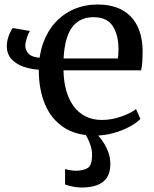

<svg xmlns="http://www.w3.org/2000/svg" viewBox="-20 -590 684 851"><path d="M168 -333 164.7 -280.4Q123.3 -281.6 88.1 -292.9Q52.9 -304.3 31.6 -327.3Q10.2 -350.2 10.2 -386Q10.2 -401.6 14.3 -417Q18.4 -432.4 24.5 -445.3Q30.6 -458.3 36.6 -465.8L112.4 -452.7Q105.5 -441.7 98.8 -421.4Q92.2 -401.2 92.2 -387Q92.2 -366.5 107.9 -350.8Q123.6 -335.1 168 -333ZM400.6 11Q317 11 261.7 -26Q206.4 -63 179.1 -128.6Q151.9 -194.2 151.9 -279.4Q151.9 -345.3 171.2 -398.9Q190.5 -452.4 225.4 -490.6Q260.3 -528.8 308.1 -549.4Q356 -570 412.9 -570Q506.4 -570 557.7 -518.6Q609 -467.2 612.1 -370.6Q612.1 -340.5 610.8 -318.1Q609.4 -295.6 605.4 -278.4H261.4Q262.1 -230.1 273.3 -189.7Q284.5 -149.3 305.9 -119.9Q327.3 -90.5 358.9 -74.4Q390.5 -58.3 432 -58.3Q474.1 -58.3 517 -73.3Q560 -88.3 582.9 -106.6L602.2 -63Q584.4 -44.3 552.6 -27.5Q520.9 -10.6 481.3 0.2Q441.6 11 400.6 11ZM261.8 -330.9H502.7Q503.5 -337.9 504.1 -346.5Q504.7 -355.1 505 -362.7Q505.2 -370.4 505.2 -374.2Q504.9 -435 479.7 -474.4Q454.4 -513.8 394.3 -513.8Q367.4 -513.8 344.4 -504.6Q321.4 -495.3 303.8 -474.4Q286.1 -453.5 275.4 -418.2Q264.6 -383 261.8 -330.9ZM341.9 241.1Q322.7 241.1 302.2 236.9Q281.7 232.8 268.4 227.6L268.5 159.2Q279 162.7 293 164.7Q306.9 166.8 314 166.8Q350.1 166.8 369.1 154.4Q388.1 142.1 388.1 96.5Q388.1 76.3 381.8 56.5Q375.4 36.6 367.4 21.2Q359.3 5.8 354.6 -0.8L385.6 -6.1L404.3 -0.8Q414.9 8.7 430.5 29.6Q446.1 50.5 457.9 79.1Q469.7 107.6 469.1 139.8Q468.6 176.2 453 198.6Q437.4 220.9 409.3 231Q381.1 241.1 341.9 241.1Z"/></svg>

Font: Merriweather 7pt Light
Style: Regular
Weight: 300
Designer: Eben Sorkin
Foundry: Eben Sorkin
Version: Version 2.200;gftools[0.9.31]